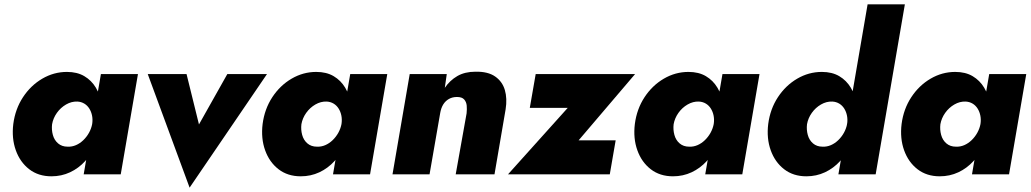

<svg xmlns="http://www.w3.org/2000/svg" viewBox="-20 -800 4729 881"><path d="M443 -460 364 0H534L613 -460ZM41 -231Q33 -165 52.5 -110.5Q72 -56 114 -23.5Q156 9 216 9Q262 9 301.5 -9.5Q341 -28 371 -61Q401 -94 421 -137.5Q441 -181 447 -230Q453 -277 446.5 -320.5Q440 -364 420 -397.5Q400 -431 367 -450.5Q334 -470 287 -470Q227 -470 174 -439Q121 -408 85.5 -354Q50 -300 41 -231ZM219 -230Q224 -258 241 -282Q258 -306 283 -320.5Q308 -335 335 -334Q353 -333 367 -324.5Q381 -316 390 -301.5Q399 -287 402.5 -269Q406 -251 403 -231Q399 -210 388.5 -191Q378 -172 362.5 -157Q347 -142 328.5 -134Q310 -126 290 -127Q264 -127 246.5 -142Q229 -157 222.5 -181Q216 -205 219 -230Z M658 -460 850 61 1205 -460H1023L893 -229L836 -460Z M1587 -460 1508 0H1678L1757 -460ZM1185 -231Q1177 -165 1196.5 -110.5Q1216 -56 1258 -23.5Q1300 9 1360 9Q1406 9 1445.5 -9.5Q1485 -28 1515 -61Q1545 -94 1565 -137.5Q1585 -181 1591 -230Q1597 -277 1590.5 -320.5Q1584 -364 1564 -397.5Q1544 -431 1511 -450.5Q1478 -470 1431 -470Q1371 -470 1318 -439Q1265 -408 1229.5 -354Q1194 -300 1185 -231ZM1363 -230Q1368 -258 1385 -282Q1402 -306 1427 -320.5Q1452 -335 1479 -334Q1497 -333 1511 -324.5Q1525 -316 1534 -301.5Q1543 -287 1546.5 -269Q1550 -251 1547 -231Q1543 -210 1532.5 -191Q1522 -172 1506.5 -157Q1491 -142 1472.5 -134Q1454 -126 1434 -127Q1408 -127 1390.5 -142Q1373 -157 1366.5 -181Q1360 -205 1363 -230Z M2121 -280 2071 0H2249L2300 -298Q2308 -348 2296.5 -387Q2285 -426 2252 -449Q2219 -472 2162 -471Q2113 -471 2078.5 -451Q2044 -431 2021 -397L2030 -460H1860L1781 0H1951L2000 -282Q2004 -305 2014 -321Q2024 -337 2040 -346Q2056 -355 2077 -355Q2100 -355 2110 -343.5Q2120 -332 2121.5 -315.5Q2123 -299 2121 -280Z M2585 -305 2311 0H2778L2805 -156H2635L2894 -460H2438L2411 -305Z M3295 -460 3216 0H3386L3465 -460ZM2893 -231Q2885 -165 2904.5 -110.5Q2924 -56 2966 -23.5Q3008 9 3068 9Q3114 9 3153.5 -9.5Q3193 -28 3223 -61Q3253 -94 3273 -137.5Q3293 -181 3299 -230Q3305 -277 3298.5 -320.5Q3292 -364 3272 -397.5Q3252 -431 3219 -450.5Q3186 -470 3139 -470Q3079 -470 3026 -439Q2973 -408 2937.5 -354Q2902 -300 2893 -231ZM3071 -230Q3076 -258 3093 -282Q3110 -306 3135 -320.5Q3160 -335 3187 -334Q3205 -333 3219 -324.5Q3233 -316 3242 -301.5Q3251 -287 3254.5 -269Q3258 -251 3255 -231Q3251 -210 3240.5 -191Q3230 -172 3214.5 -157Q3199 -142 3180.5 -134Q3162 -126 3142 -127Q3116 -127 3098.5 -142Q3081 -157 3074.5 -181Q3068 -205 3071 -230Z M3961 -780 3827 0H3998L4132 -780ZM3505 -231Q3497 -165 3516.5 -110.5Q3536 -56 3578 -23.5Q3620 9 3680 9Q3726 9 3765.5 -9.5Q3805 -28 3835 -61Q3865 -94 3885 -137.5Q3905 -181 3911 -230Q3917 -277 3910.5 -320.5Q3904 -364 3884 -397.5Q3864 -431 3831 -450.5Q3798 -470 3751 -470Q3691 -470 3638 -439Q3585 -408 3549.5 -354Q3514 -300 3505 -231ZM3683 -230Q3688 -258 3705 -282Q3722 -306 3747 -320.5Q3772 -335 3799 -334Q3817 -333 3831 -324.5Q3845 -316 3854 -301.5Q3863 -287 3866.5 -269Q3870 -251 3867 -231Q3863 -210 3852.5 -191Q3842 -172 3826.5 -157Q3811 -142 3792.5 -134Q3774 -126 3754 -127Q3728 -127 3710.5 -142Q3693 -157 3686.5 -181Q3680 -205 3683 -230Z M4519 -460 4440 0H4610L4689 -460ZM4117 -231Q4109 -165 4128.5 -110.5Q4148 -56 4190 -23.5Q4232 9 4292 9Q4338 9 4377.5 -9.5Q4417 -28 4447 -61Q4477 -94 4497 -137.5Q4517 -181 4523 -230Q4529 -277 4522.5 -320.5Q4516 -364 4496 -397.5Q4476 -431 4443 -450.5Q4410 -470 4363 -470Q4303 -470 4250 -439Q4197 -408 4161.5 -354Q4126 -300 4117 -231ZM4295 -230Q4300 -258 4317 -282Q4334 -306 4359 -320.5Q4384 -335 4411 -334Q4429 -333 4443 -324.5Q4457 -316 4466 -301.5Q4475 -287 4478.5 -269Q4482 -251 4479 -231Q4475 -210 4464.5 -191Q4454 -172 4438.5 -157Q4423 -142 4404.5 -134Q4386 -126 4366 -127Q4340 -127 4322.5 -142Q4305 -157 4298.5 -181Q4292 -205 4295 -230Z"/></svg>

Font: Jost ExtraBold
Style: Italic
Weight: 800
Italic angle: -5°
Version: Version 3.710